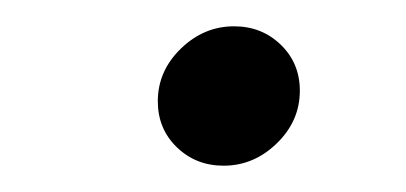

<svg xmlns="http://www.w3.org/2000/svg" viewBox="-20 -423 309 146"><path d="M100 -346Q100 -369 117.5 -386Q135 -403 158 -403Q179 -403 193.5 -389Q208 -375 208 -354Q208 -331 190.5 -314Q173 -297 150 -297Q129 -297 114.5 -311Q100 -325 100 -346Z"/></svg>

Font: MedMera Sans
Style: Italic
Weight: 400
Italic angle: -11°
Designer: Kasper Nordkvist
Foundry: UNCUT.wtf
Version: Version 1.300